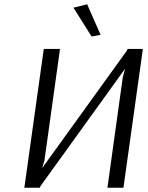

<svg xmlns="http://www.w3.org/2000/svg" viewBox="-20 -879 692 899"><path d="M649 -650 558 0H483L555 -518L565 -555H564L172 -11L166 0H94L185 -650H261L188 -127L178 -94H179L572 -639L578 -650ZM324 -843 388 -859 451 -716 409 -708Z"/></svg>

Font: ArsenalItalic
Style: Italic
Weight: 400
Italic angle: -9°
Designer: Andrij Shevchenko
Foundry: Stairsfor.com
Version: Version 1.000